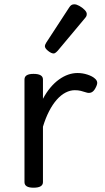

<svg xmlns="http://www.w3.org/2000/svg" viewBox="-20 -859 487 894"><path d="M136 15Q115 15 104.5 8.5Q94 2 94 -11V-489Q94 -502 104.5 -508.5Q115 -515 136 -515Q158 -515 169 -508.5Q180 -502 180 -489V-399Q196 -429 215 -451.5Q234 -474 255 -489Q276 -504 297.5 -511.5Q319 -519 341 -519Q365 -519 387.5 -511.5Q410 -504 421 -494Q431 -486 432.5 -476Q434 -466 424 -448Q416 -433 405 -428.5Q394 -424 380 -429Q368 -433 356 -436Q344 -439 328 -439Q307 -439 285.5 -428Q264 -417 244.5 -395Q225 -373 208.5 -341Q192 -309 180 -269V-11Q180 2 169 8.5Q158 15 136 15ZM230 -610Q219 -610 204 -622Q189 -634 189 -644Q189 -647 190 -650Q191 -653 195 -660L302 -824Q307 -832 312.5 -835.5Q318 -839 326 -839Q336 -839 349.5 -831.5Q363 -824 373.5 -813.5Q384 -803 384 -794Q384 -787 381.5 -782.5Q379 -778 372 -770L249 -623Q237 -610 230 -610Z"/></svg>

Font: Playwrite IT Moderna
Style: Regular
Weight: 400
Designer: Veronika Burian, José Scaglione
Foundry: TypeTogether
Version: Version 1.002